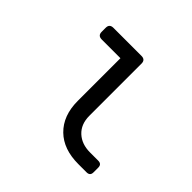

<svg xmlns="http://www.w3.org/2000/svg" viewBox="-132 -694 851 851"><g transform="rotate(45 293.0 -268.5)"><path d="M451.7 0Q358.4 0 305.7 -51.3Q251.5 -104 251.5 -196.8V-463.9H134.3Q109.9 -463.9 109.9 -487.8V-513.2Q109.9 -537.1 134.3 -537.1H310.1Q334.5 -537.1 334.5 -513.2V-186Q334.5 -133.3 367.2 -103Q399.4 -73.2 451.7 -73.2H502.9Q524.9 -73.2 524.9 -51.8V-21.5Q524.9 0 502.9 0Z"/></g></svg>

Font: Simply Mono
Style: Book
Weight: 400
Designer: Wojciech Kalinowski "wmk69" (wmk69@o2.pl)
Foundry: Wojciech Kalinowski "wmk69" (wmk69@o2.pl)
Version: Version 1.0.0